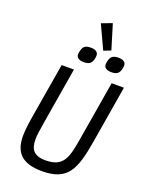

<svg xmlns="http://www.w3.org/2000/svg" viewBox="-194 -1173 988 1281"><g transform="rotate(20 300.0 -533.0)"><path d="M152 -698.2 88.4 -320.3C79.5 -267.4 71 -209.2 71 -166.5C71 -52.6 124.3 12.1 269.2 12.1C453.5 12.1 491.1 -84.2 525.9 -289.4L594.1 -698.2H506.7L435.4 -272.7C413 -139.6 395.6 -63.9 267 -63.9C180 -63.9 157.3 -106.9 157.3 -174C157.3 -198.2 160.2 -225.9 171.9 -294.7L239.3 -698.2ZM230.1 -804C230.1 -784.1 243.6 -766.7 283.7 -766.7C325.3 -766.7 338.4 -784.1 345.2 -810.7C347.3 -818.5 349.1 -829.5 349.1 -836.6C349.1 -856.9 335.6 -874.3 295.5 -874.3C253.9 -874.3 241.1 -856.9 234.4 -829.5C231.9 -822.1 230.1 -811.1 230.1 -804ZM302.2 -1049.7 379.6 -883.2 430.4 -902.7 377.1 -1078.1ZM426.1 -804C426.1 -784.1 440 -766.7 479.8 -766.7C521.3 -766.7 534.1 -784.1 541.2 -810.7C543 -818.5 545.1 -829.5 545.1 -836.6C545.1 -856.9 531.6 -874.3 491.1 -874.3C450.3 -874.3 437.1 -856.9 430 -829.5C428.3 -822.1 426.1 -811.1 426.1 -804Z"/></g></svg>

Font: Margiela Mono Italic Text It
Style: Regular
Weight: 400
Designer: Mike Abbink, Paul van der Laan, Pieter van Rosmalen
Foundry: Bold Monday
Version: Version 2.003 2021